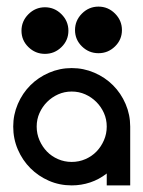

<svg xmlns="http://www.w3.org/2000/svg" viewBox="-20 -561 434 581"><path d="M197 -355Q233 -355 265.5 -341Q298 -327 322 -303Q346 -279 360 -246.5Q374 -214 374 -178V0H303V-36Q280 -18 253 -9Q226 0 197 0Q160 0 128 -14Q96 -28 72 -52Q48 -76 34 -108.5Q20 -141 20 -178Q20 -214 34 -246.5Q48 -279 72 -303Q96 -327 128.5 -341Q161 -355 197 -355ZM197 -284Q175 -284 156 -275.5Q137 -267 122.5 -252.5Q108 -238 99.5 -219Q91 -200 91 -178Q91 -156 99.5 -136.5Q108 -117 122 -102.5Q136 -88 155.5 -79.5Q175 -71 197 -71Q219 -71 238.5 -79.5Q258 -88 272 -102.5Q286 -117 294.5 -136.5Q303 -156 303 -178Q303 -200 294.5 -219Q286 -238 271.5 -252.5Q257 -267 238 -275.5Q219 -284 197 -284ZM278 -541Q307 -541 328 -520Q349 -499 349 -470Q349 -441 328 -420.5Q307 -400 278 -400Q249 -400 228 -420.5Q207 -441 207 -470Q207 -499 228 -520Q249 -541 278 -541ZM116 -539Q145 -539 166 -518Q187 -497 187 -468Q187 -439 166 -418.5Q145 -398 116 -398Q87 -398 66 -418.5Q45 -439 45 -468Q45 -497 66 -518Q87 -539 116 -539Z"/></svg>

Font: Googee
Style: Regular
Weight: 400
Designer: Peter Wiegel
Foundry: CATFonts Peter Wiegel
Version: 1.000